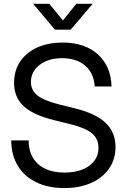

<svg xmlns="http://www.w3.org/2000/svg" viewBox="-20 -959 654 991"><path d="M312.5 11.7Q228.5 11.7 167 -18.3Q105.5 -48.3 71.8 -103.5Q38.1 -158.7 38.1 -234.4H127.9Q127.9 -156.2 176.5 -112.3Q225.1 -68.4 312.5 -68.4Q392.1 -68.4 440.2 -103Q488.3 -137.7 488.3 -196.3Q488.3 -241.7 455.6 -270Q422.9 -298.3 344.2 -317.9L262.7 -337.9Q151.4 -365.2 102.1 -411.1Q52.7 -457 52.7 -531.2Q52.7 -594.2 83.7 -640.9Q114.7 -687.5 171.4 -713.4Q228 -739.3 303.7 -739.3Q417.5 -739.3 485.1 -678.5Q552.7 -617.7 555.7 -512.7H468.8Q464.8 -581.1 419.9 -619.9Q375 -658.7 300.8 -658.7Q230 -658.7 184.8 -624.3Q139.6 -589.8 139.6 -535.6Q139.6 -493.2 173.1 -466.6Q206.5 -439.9 285.6 -419.9L368.2 -399.4Q474.6 -373 525.4 -324.7Q576.2 -276.4 576.2 -200.2Q576.2 -137.2 543.2 -89.4Q510.3 -41.5 450.9 -14.9Q391.6 11.7 312.5 11.7ZM234.4 -939.5 304.7 -853.5 374 -939.5H458V-939L344.7 -805.7H263.7L151.4 -939V-939.5Z"/></svg>

Font: Inter Display
Style: Regular
Weight: 400
Designer: Rasmus Andersson
Foundry: rsms
Version: Version 4.001;git-9221beed3